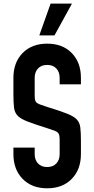

<svg xmlns="http://www.w3.org/2000/svg" viewBox="-20 -1002 508 1038"><path d="M235 16Q152 16 102.2 -35Q52.5 -86 52.5 -169V-204H167.5V-169Q167.5 -137.5 185.5 -118.2Q203.5 -99 235 -99Q266.5 -99 284.5 -118.2Q302.5 -137.5 302.5 -169V-239Q302.5 -257 301 -267.2Q299.5 -277.5 293.8 -284Q288 -290.5 274.2 -295.8Q260.5 -301 235 -309Q166.5 -330.5 129 -345Q91.5 -359.5 75.2 -376.5Q59 -393.5 55.8 -420.8Q52.5 -448 52.5 -494V-581Q52.5 -664.5 102.2 -715.2Q152 -766 235 -766Q318.5 -766 368 -715.2Q417.5 -664.5 417.5 -581V-546H302.5V-581Q302.5 -612.5 284.5 -631.8Q266.5 -651 235 -651Q203.5 -651 185.5 -631.8Q167.5 -612.5 167.5 -581V-494Q167.5 -476 168.8 -465.8Q170 -455.5 175.8 -449.2Q181.5 -443 195.5 -437.5Q209.5 -432 235 -424Q303.5 -403 341 -388.2Q378.5 -373.5 394.8 -356.5Q411 -339.5 414.2 -312.5Q417.5 -285.5 417.5 -239V-169Q417.5 -86 368 -35Q318.5 16 235 16ZM192.5 -810.5 253.5 -982.5H369L274.5 -810.5Z"/></svg>

Font: Mohave Light SemiBold
Style: Regular
Weight: 600
Version: Version 2.003